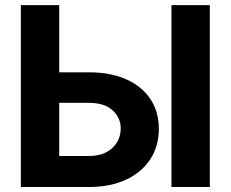

<svg xmlns="http://www.w3.org/2000/svg" viewBox="-20 -748 923 768"><path d="M162.1 -458.8H335.2Q421.7 -458.8 484.6 -430.9Q547.5 -403 581.4 -352.1Q615.4 -301.3 615.4 -232.4Q615.4 -163.7 581.4 -111.4Q547.5 -59.1 484.6 -29.5Q421.7 0 335.2 0H63.3V-727.5H216.8V-124H335.2Q377 -124 405.2 -139.1Q433.5 -154.1 448.2 -179.1Q462.9 -204.1 462.9 -234Q462.9 -277.1 430.2 -306.9Q397.5 -336.7 335.2 -336.7H162.1ZM819.3 -727.5V0H665.8V-727.5Z"/></svg>

Font: GitLab Sans
Style: Regular
Weight: 400
Designer: Rasmus Andersson
Foundry: Modifications by GitLab B.V., manufactured by rsms
Version: Version 4.000;git-c8fb6b7